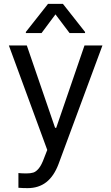

<svg xmlns="http://www.w3.org/2000/svg" viewBox="-20 -763 569 982"><path d="M74.2 197.3V122.1Q91.8 124 115.2 124Q136.2 124 150.4 119.6Q164.6 115.2 178.7 97.9Q192.9 80.6 206.1 43.9L221.7 3.9L25.4 -530.3H117.2L261.7 -109.4H267.6L412.1 -530.3H503.9L279.3 76.2Q255.9 138.2 216.8 168.7Q177.7 199.2 121.1 199.2Q95.7 199.2 74.2 197.3ZM263.7 -689.5 192.4 -593.8H112.3V-599.6L225.6 -743.2H301.8L415 -599.6V-593.8H335.9Z"/></svg>

Font: Pretendard
Style: Regular
Weight: 400
Designer: Base glyphs from Inter by Rasmus Andersson; Hangeul glyphs from Noto Sans CJK(Source Han Sans) by Jang Soo-young and Kan
Foundry: Kil Hyung-jin
Version: Version 1.309